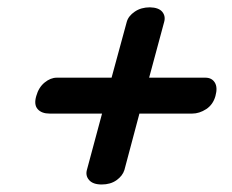

<svg xmlns="http://www.w3.org/2000/svg" viewBox="-20 -604 632 524"><path d="M257.5 -100.5Q233.5 -100.5 223 -112.8Q212.5 -125 217.5 -141.5L258.5 -294H115.5Q93.5 -294 82.8 -306.2Q72 -318.5 79 -342Q85.5 -365.5 101.8 -378.8Q118 -392 135 -392H284.5L326 -544.5Q330.5 -560.5 347.8 -572.2Q365 -584 389 -584Q413 -583.5 422.8 -571.8Q432.5 -560 428 -544L387 -392H540.5Q558 -392 566.2 -378.8Q574.5 -365.5 568 -342Q561.5 -318.5 542.8 -306.2Q524 -294 504.5 -294H360.5L319.5 -140Q314.5 -124 298 -112.2Q281.5 -100.5 257.5 -100.5Z"/></svg>

Font: Fraunces 9pt S050 Black
Style: Italic
Weight: 900
Italic angle: -16°
Version: Version 1.000; ttfautohint (v1.8.3)